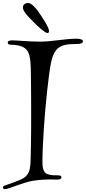

<svg xmlns="http://www.w3.org/2000/svg" viewBox="-70 -1111 587 1313"><path d="M448.2 -846.2Q464.8 -846.2 474.4 -844.5Q483.9 -842.8 489 -840.3Q494.1 -837.9 495.6 -834.7Q497.1 -831.5 497.1 -828.1Q497.1 -819.8 486.6 -814.9Q476.1 -810.1 452.1 -810.1Q427.7 -810.1 406.7 -808.6Q385.7 -807.1 367.2 -801.8Q350.6 -797.4 336.9 -788.8Q323.2 -780.3 312.3 -766.1Q301.3 -752 293 -731.4Q284.7 -710.9 278.8 -682.1Q272.5 -650.9 265.9 -601.6Q259.3 -552.2 252.7 -492.4Q246.1 -432.6 240.2 -366.2Q234.4 -299.8 230 -234.4Q225.6 -168.9 222.9 -108.4Q220.2 -47.9 220.2 0Q220.2 27.3 224.9 43.2Q229.5 59.1 236.6 67.4Q243.7 75.7 251.5 78.6Q259.3 81.5 265.1 83Q278.8 86.9 296.4 87.4Q314 87.9 326.2 87.9Q350.1 87.9 350.1 101.1Q350.1 106.9 344.5 112.1Q338.9 117.2 319.8 117.2Q310.1 117.2 297.6 116.7Q285.2 116.2 270 116.2Q249 116.2 222.7 117.9Q196.3 119.6 164.1 124Q132.3 128.4 101.6 138.2Q70.8 147.9 43.9 157.7Q17.1 167.5 -3.9 174.8Q-24.9 182.1 -37.1 182.1Q-49.8 182.1 -49.8 170.9Q-49.8 162.6 -38.1 158.2Q-34.2 156.7 -18.1 151.1Q-2 145.5 18.1 138.2Q38.1 130.9 57.1 123.3Q76.2 115.7 85.9 109.9Q100.6 101.6 110.1 91.3Q119.6 81.1 125.5 68.6Q131.3 56.2 134 41.5Q136.7 26.9 138.2 9.8Q139.2 -9.8 140.1 -45.9Q141.1 -82 141.8 -128.9Q142.6 -175.8 142.8 -230.5Q143.1 -285.2 143.1 -341.8Q143.1 -387.7 142.8 -432.9Q142.6 -478 142.3 -518.8Q142.1 -559.6 141.4 -593.8Q140.6 -627.9 140.1 -652.8Q139.2 -689.5 135 -712.6Q130.9 -735.8 124.5 -750.2Q118.2 -764.6 110.1 -772.5Q102.1 -780.3 92.8 -786.1Q78.1 -795.9 53.5 -800.5Q28.8 -805.2 3.9 -805.2Q-7.3 -805.2 -12.2 -809.3Q-17.1 -813.5 -17.1 -818.8Q-17.1 -821.8 -16.1 -824.5Q-15.1 -827.1 -12.2 -829.6Q-9.3 -832 -3.2 -833.5Q2.9 -835 13.2 -835Q26.4 -835 47.6 -833.5Q68.8 -832 94.2 -830.6Q119.6 -829.1 147.9 -827.6Q176.3 -826.2 204.1 -826.2Q233.9 -826.2 265.6 -829.3Q297.4 -832.5 329.1 -836.2Q360.8 -839.8 391.1 -843Q421.4 -846.2 448.2 -846.2ZM121.1 -1090.8Q130.4 -1090.8 140.9 -1084.5Q151.4 -1078.1 162.4 -1067.1Q173.3 -1056.2 184.6 -1041.7Q195.8 -1027.3 206.1 -1011.2Q217.8 -993.7 228.5 -976.8Q239.3 -960 247.3 -945.3Q255.4 -930.7 260.3 -918.7Q265.1 -906.7 265.1 -897.9Q265.1 -892.6 262.7 -888.7Q260.3 -884.8 254.9 -884.8Q249 -884.8 238 -891.8Q227.1 -898.9 213.1 -910.4Q199.2 -921.9 183.6 -936.5Q168 -951.2 153.3 -966.8Q141.6 -978.5 129.6 -990.7Q117.7 -1002.9 108.2 -1014.9Q98.6 -1026.9 92.8 -1038.1Q86.9 -1049.3 86.9 -1059.1Q86.9 -1075.7 97.7 -1083.3Q108.4 -1090.8 121.1 -1090.8Z"/></svg>

Font: Henny Penny
Style: Regular
Weight: 400
Version: Version 1.001